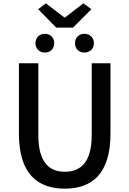

<svg xmlns="http://www.w3.org/2000/svg" viewBox="-20 -1114 773 1147"><path d="M367 13C530 13 640 -76 640 -316V-736H528V-308C528 -142 460 -88 367 -88C275 -88 209 -142 209 -308V-736H93V-316C93 -76 204 13 367 13ZM316 -949H416L526 -1059L478 -1094L369 -1010H364L254 -1094L208 -1059ZM248 -800C281 -800 304 -823 304 -856C304 -889 281 -912 248 -912C215 -912 192 -889 192 -856C192 -823 215 -800 248 -800ZM484 -800C517 -800 541 -823 541 -856C541 -889 517 -912 484 -912C451 -912 428 -889 428 -856C428 -823 451 -800 484 -800Z"/></svg>

Font: Noto Sans CJK KR Medium
Style: Regular
Weight: 500
Designer: Ryoko NISHIZUKA (kana & ideographs); Paul D. Hunt (Latin, Greek & Cyrillic); Wenlong ZHANG (bopomofo); Sandoll Communica
Foundry: Adobe Systems Incorporated
Version: Version 1.004;PS 1.004;hotconv 1.0.82;makeotf.lib2.5.63406